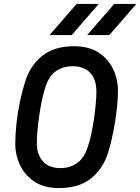

<svg xmlns="http://www.w3.org/2000/svg" viewBox="-20 -948 716 980"><path d="M281 12Q206 12 156.5 -20.5Q107 -53 82.5 -105Q58 -157 58 -214Q58 -262 64 -317.5Q70 -373 81.5 -428Q93 -483 108 -530Q132 -610 193 -661Q254 -712 358 -712Q434 -712 483.5 -679.5Q533 -647 557.5 -595Q582 -543 582 -486Q582 -439 575.5 -384Q569 -329 558 -273.5Q547 -218 532 -170Q508 -90 446.5 -39Q385 12 281 12ZM289 -90Q336 -90 372.5 -115Q409 -140 427 -196Q437 -223 445 -260Q453 -297 459 -336.5Q465 -376 468.5 -414Q472 -452 472 -481Q472 -542 440.5 -576Q409 -610 350 -610Q303 -610 266.5 -585.5Q230 -561 212 -504Q203 -478 195 -440.5Q187 -403 181 -362.5Q175 -322 171.5 -284Q168 -246 168 -219Q168 -158 199.5 -124Q231 -90 289 -90ZM233 -769 371 -928H484L346 -769ZM425 -769 563 -928H676L538 -769Z"/></svg>

Font: Finlandica Medium
Style: Italic
Weight: 500
Italic angle: -8°
Designer: Niklas Ekholm, Juho Hiilivirta, Jaakko Suomalainen
Foundry: Helsinki Type Studio
Version: Version 1.063